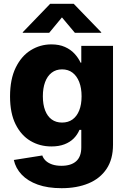

<svg xmlns="http://www.w3.org/2000/svg" viewBox="-20 -782 673 1017"><path d="M306.2 214.8Q232.9 214.8 179.9 195.8Q127 176.8 95 143.1Q63 109.4 53.2 65.4L204.1 41.5Q209 56.6 221.9 69.1Q234.9 81.5 255.9 88.9Q276.9 96.2 305.7 96.2Q356.4 96.2 383.5 72Q410.6 47.9 410.6 -1.5V-94.2H400.9Q390.1 -68.4 370.4 -48.6Q350.6 -28.8 321.3 -17.6Q292 -6.3 252.4 -6.3Q190.9 -6.3 141.4 -35.6Q91.8 -64.9 62.5 -123.8Q33.2 -182.6 33.2 -271Q33.2 -362.3 63.2 -423.8Q93.3 -485.4 143.1 -516.1Q192.9 -546.9 252 -546.9Q293.5 -546.9 323.7 -533.4Q354 -520 374.5 -497.8Q395 -475.6 406.7 -450.2H410.6V-539.1H578.6V-15.6Q578.6 61.5 544.4 112.5Q510.3 163.6 449 189.2Q387.7 214.8 306.2 214.8ZM308.6 -132.8Q341.3 -132.8 364.3 -149.4Q387.2 -166 399.7 -197.3Q412.1 -228.5 412.1 -272Q412.1 -315.4 399.7 -347.4Q387.2 -379.4 364.3 -397Q341.3 -414.6 308.6 -414.6Q276.4 -414.6 253.4 -396.7Q230.5 -378.9 218.8 -346.9Q207 -314.9 207 -272Q207 -228.5 219 -197.3Q231 -166 253.7 -149.4Q276.4 -132.8 308.6 -132.8ZM240.7 -608.4H100.6V-611.3L245.6 -761.7H370.6L516.1 -611.3V-608.4H376.5L308.1 -689.9Z"/></svg>

Font: Inter 18pt ExtraBold
Style: Regular
Weight: 800
Designer: Rasmus Andersson
Foundry: rsms
Version: Version 4.001;git-66647c0bb